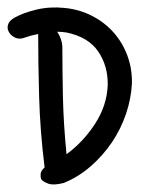

<svg xmlns="http://www.w3.org/2000/svg" viewBox="-22 -619 404 508"><path d="M45 -520Q30 -514 19 -519Q8 -524 3 -532Q-4 -542 -1 -553Q2 -564 16 -572Q39 -585 74 -593.5Q109 -602 149 -598Q189 -594 222.5 -576.5Q256 -559 279.5 -532Q303 -505 315.5 -470.5Q328 -436 327 -398Q325 -358 311.5 -318Q298 -278 274.5 -243Q251 -208 218.5 -179.5Q186 -151 147 -135Q120 -128 106 -133Q92 -138 87 -145Q85 -150 85.5 -158.5Q86 -167 96 -176Q84 -273 81.5 -363.5Q79 -454 79 -529Q62 -526 45 -520ZM154 -533Q148 -534 141.5 -534.5Q135 -535 129 -535Q135 -527 139 -515.5Q143 -504 143 -493Q143 -432 144.5 -362Q146 -292 154 -211Q198 -243 229.5 -291.5Q261 -340 263 -394Q264 -444 238 -482.5Q212 -521 154 -533Z"/></svg>

Font: Nanum Pen
Style: Regular
Weight: 400
Designer: Doo-yul Kwak; Hyunghwan Choi; Nicolas Noh;
Foundry: NHN Corporation
Version: Version 1.10